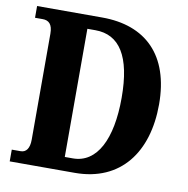

<svg xmlns="http://www.w3.org/2000/svg" viewBox="-80 -792 849 869"><g transform="rotate(10 344.5 -357.0)"><path d="M21 0H320C531 0 642 -152 642 -371C642 -598 520 -714 320 -714H21V-660H56C84 -660 102 -645 102 -601V-114C102 -74 87 -54 62 -54H21ZM300 -63H263V-652H300C411 -652 470 -562 470 -371C470 -181 411 -63 300 -63Z"/></g></svg>

Font: Noto Serif Devanagari Condensed ExtraBold
Style: Regular
Weight: 800
Width: 3
Designer: Universal Thirst, Indian Type Foundry and the Monotype Design Team
Foundry: Monotype Imaging Inc.
Version: Version 2.004